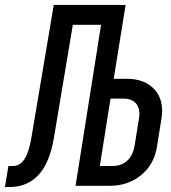

<svg xmlns="http://www.w3.org/2000/svg" viewBox="-71 -750 691 775"><path d="M-51 5 -37 -80H-19Q10 -80 28 -108Q46 -136 56 -196L146 -730H436L388 -432H440Q514 -432 553 -388.5Q592 -345 581 -273L563 -160Q552 -87 499 -43.5Q446 0 372 0H234L337 -650H223L147 -196Q130 -93 84.5 -44Q39 5 -33 5ZM332 -80H384Q420 -80 443 -102Q466 -124 472 -160L490 -272Q496 -309 479.5 -330.5Q463 -352 427 -352H375Z"/></svg>

Font: JetBrains Mono NL Medium
Style: Italic
Weight: 500
Italic angle: -9°
Monospace: yes
Designer: Philipp Nurullin, Konstantin Bulenkov
Foundry: JetBrains
Version: Version 2.305; ttfautohint (v1.8.4.7-5d5b)